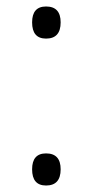

<svg xmlns="http://www.w3.org/2000/svg" viewBox="-20 -561 284 592"><path d="M79 -492Q79 -541 122 -541Q167 -541 167 -492Q167 -442 122 -442Q79 -442 79 -492ZM79 -39Q79 -88 122 -88Q167 -88 167 -39Q167 11 122 11Q79 11 79 -39Z"/></svg>

Font: Noto Sans Cherokee Light
Style: Regular
Weight: 300
Designer: Monotype Design Team
Foundry: Monotype Imaging Inc.
Version: Version 2.001; ttfautohint (v1.8.4.7-5d5b)